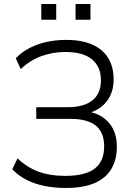

<svg xmlns="http://www.w3.org/2000/svg" viewBox="-20 -925 670 953"><path d="M306 8Q249 8 198.5 -2.5Q148 -13 108.5 -34Q69 -55 41 -85L67 -139Q114 -94 171 -73Q228 -52 303 -52Q404 -52 450.5 -88.5Q497 -125 497 -198Q497 -268 455.5 -301.5Q414 -335 330 -335H160V-393H315Q397 -393 439 -427Q481 -461 481 -527Q481 -593 437 -630Q393 -667 304 -667Q242 -667 185.5 -646.5Q129 -626 83 -582L58 -636Q88 -667 128.5 -687.5Q169 -708 214.5 -717.5Q260 -727 307 -727Q387 -727 439.5 -703Q492 -679 518 -635.5Q544 -592 544 -530Q544 -467 510.5 -423Q477 -379 417 -363V-371Q483 -360 521.5 -314.5Q560 -269 560 -197Q560 -133 533 -87Q506 -41 450 -16.5Q394 8 306 8ZM355 -827V-905H429V-827ZM185 -827V-905H259V-827Z"/></svg>

Font: Nunitoga
Style: Light
Weight: 300
Designer: Vernon Adams
Foundry: Vernon Adams
Version: Version 1.0